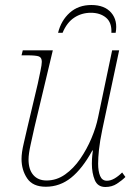

<svg xmlns="http://www.w3.org/2000/svg" viewBox="-20 -737 544 767"><path d="M401 10Q370 10 358.5 -18Q347 -46 347 -83Q347 -91 347.5 -102Q348 -113 351 -136H349Q309 -63 264 -27Q219 9 163 9Q111 9 88.5 -24.5Q66 -58 66 -102Q66 -127 74.5 -163Q83 -199 90 -230L131 -403Q136 -427 141.5 -453Q147 -479 147 -490Q147 -507 135.5 -511.5Q124 -516 88 -516H66L71 -536H191L118 -230Q111 -198 102.5 -160Q94 -122 94 -100Q94 -60 113 -38Q132 -16 166 -16Q206 -16 240 -40Q274 -64 300.5 -102.5Q327 -141 345.5 -185Q364 -229 372 -269L428 -536H456L389 -221Q379 -173 375.5 -140Q372 -107 372 -83Q372 -53 380 -34Q388 -15 407 -15Q422 -15 437.5 -24Q453 -33 468 -48L481 -30Q467 -16 447 -3Q427 10 401 10ZM212 -606Q224 -655 258.5 -686Q293 -717 345 -717Q398 -717 424.5 -686Q451 -655 442 -606H425Q427 -647 403.5 -666.5Q380 -686 343 -686Q306 -686 276.5 -666.5Q247 -647 230 -606Z"/></svg>

Font: Noto Serif Thin
Style: Italic
Weight: 100
Italic angle: -12°
Designer: Monotype Design Team
Foundry: Monotype Imaging Inc.
Version: Version 2.014; ttfautohint (v1.8.4.7-5d5b)